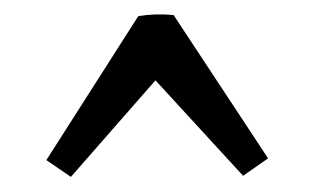

<svg xmlns="http://www.w3.org/2000/svg" viewBox="-20 -504 432 263"><path d="M313 -263.2 160.6 -429.2 217.8 -483.4 347.2 -287.1ZM77.1 -261.7 43.5 -284.7 169.4 -481.9Q192.9 -485.8 217.8 -483.4L218.3 -422.9Z"/></svg>

Font: Markazi Text Medium
Style: Regular
Weight: 500
Designer: Borna Izadpanah (Arabic designer), Fiona Ross (Arabic design director) and Florian Runge (Latin designer)
Foundry: Borna Izadpanah and Florian Runge
Version: Version 1.001